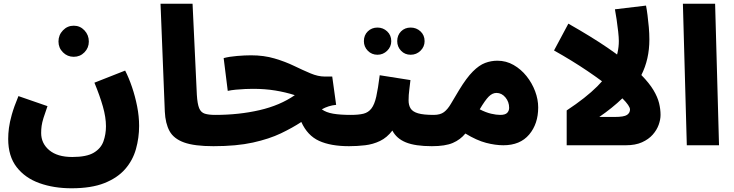

<svg xmlns="http://www.w3.org/2000/svg" viewBox="-20 -780 3941 1031"><path d="M376 -475Q342 -475 318 -499Q294 -523 294 -557Q294 -592 318 -617Q342 -642 376 -642Q410 -642 433.5 -617Q457 -592 457 -557Q457 -523 433.5 -499Q410 -475 376 -475Z M24 -34Q24 -62 28 -93Q32 -124 43.5 -165Q55 -206 79 -264L235 -210Q221 -171 213.5 -146.5Q206 -122 203.5 -104Q201 -86 201 -66Q201 -10 244.5 26.5Q288 63 368 63Q445 63 483.5 40Q522 17 535.5 -21Q549 -59 549 -102Q549 -150 532.5 -208Q516 -266 487 -336L652 -401Q672 -362 689 -312Q706 -262 716.5 -208.5Q727 -155 727 -104Q727 -40 710 20.5Q693 81 652 128Q611 175 541 203Q471 231 364 231Q269 231 192 203.5Q115 176 69.5 117.5Q24 59 24 -34Z M1126 5Q1024 5 968.5 -15Q913 -35 890.5 -76Q868 -117 865 -181L842 -760H1014L1037 -271Q1040 -222 1049.5 -199Q1059 -176 1080 -169.5Q1101 -163 1136 -163Q1184 -163 1205 -139Q1226 -115 1226 -81Q1226 -43 1201 -19Q1176 5 1126 5Z M1126 5 1136 -163Q1263 -163 1373.5 -188.5Q1484 -214 1563 -269Q1513 -285 1458 -294Q1403 -303 1338 -303Q1322 -303 1297 -302Q1272 -301 1246.5 -298.5Q1221 -296 1203 -292L1181 -468Q1211 -476 1253 -479.5Q1295 -483 1328 -483Q1397 -483 1454.5 -466Q1512 -449 1559.5 -426Q1607 -403 1647.5 -386Q1688 -369 1723 -369H1764L1785 -217Q1764 -215 1745 -209Q1726 -203 1708 -193Q1731 -176 1769 -169.5Q1807 -163 1864 -163Q1912 -163 1933 -139Q1954 -115 1954 -81Q1954 -43 1929 -19Q1904 5 1854 5Q1756 5 1693.5 -23.5Q1631 -52 1598 -125Q1551 -94 1488.5 -64Q1426 -34 1338 -14.5Q1250 5 1126 5Z M2185 -486Q2154 -486 2133.5 -507.5Q2113 -529 2113 -559Q2113 -591 2133.5 -611.5Q2154 -632 2185 -632Q2216 -632 2238 -611.5Q2260 -591 2260 -559Q2260 -529 2238 -507.5Q2216 -486 2185 -486ZM2007 -486Q1976 -486 1955 -507.5Q1934 -529 1934 -559Q1934 -591 1955 -611.5Q1976 -632 2007 -632Q2037 -632 2059 -611.5Q2081 -591 2081 -559Q2081 -529 2059 -507.5Q2037 -486 2007 -486Z M1854 5 1864 -163Q1906 -163 1932 -169.5Q1958 -176 1974.5 -197.5Q1991 -219 2000.5 -261.5Q2010 -304 2019 -376L2184 -350Q2182 -329 2178 -299.5Q2174 -270 2174 -241Q2174 -215 2185 -197.5Q2196 -180 2225 -171.5Q2254 -163 2309 -163Q2357 -163 2378 -139Q2399 -115 2399 -81Q2399 -43 2374 -19Q2349 5 2299 5Q2210 5 2159.5 -15.5Q2109 -36 2087 -79Q2058 -41 2020.5 -23Q1983 -5 1940.5 0Q1898 5 1854 5Z M2299 5 2309 -163Q2344 -163 2364 -178Q2384 -193 2401.5 -223Q2419 -253 2445 -296Q2485 -362 2519 -396Q2553 -430 2585 -442Q2617 -454 2651 -454Q2698 -454 2738 -431Q2778 -408 2807.5 -371Q2837 -334 2853.5 -290Q2870 -246 2870 -203Q2870 -115 2821.5 -57.5Q2773 0 2683 0Q2640 0 2590 -13Q2540 -26 2479 -63Q2452 -30 2411.5 -12.5Q2371 5 2299 5ZM2646 -281Q2624 -281 2604.5 -261.5Q2585 -242 2556 -193Q2589 -176 2617 -169.5Q2645 -163 2666 -163Q2693 -163 2703.5 -174Q2714 -185 2714 -201Q2714 -233 2694 -257Q2674 -281 2646 -281Z M3272 -297Q3217 -343 3135 -398.5Q3053 -454 2955 -509L3032 -653Q3157 -582 3242.5 -523.5Q3328 -465 3383 -415Z M3527 -163Q3527 -138 3517 -110Q3507 -82 3485 -57Q3463 -32 3427.5 -16Q3392 0 3341 0H3023V-187Q3126 -255 3187.5 -316.5Q3249 -378 3276 -437.5Q3303 -497 3303 -560Q3303 -578 3299.5 -610.5Q3296 -643 3291 -676Q3286 -709 3282 -730L3449 -750Q3453 -730 3457 -699Q3461 -668 3464 -634Q3467 -600 3467 -568Q3467 -462 3424 -377Q3467 -333 3489 -296Q3511 -259 3519 -226.5Q3527 -194 3527 -163ZM3198 -152H3280Q3331 -152 3347 -163Q3363 -174 3363 -192Q3363 -211 3322 -252Q3268 -200 3198 -152Z M3668 0 3647 -760H3820L3841 0Z"/></svg>

Font: Noto Sans Arabic Blk
Style: Regular
Weight: 900
Designer: Monotype Design Team, Nadine Chahine, Nizar Qandah and Khaled Hosny
Foundry: Monotype Imaging Inc.
Version: Version 2.012; ttfautohint (v1.8.4.7-5d5b)